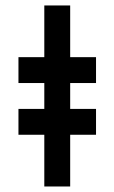

<svg xmlns="http://www.w3.org/2000/svg" viewBox="-20 -676 415 696"><path d="M140.6 -468.8V-656.2H234.4V-468.8H328.1V-375H234.4V-281.2H328.1V-187.5H234.4V0H140.6V-187.5H46.9V-281.2H140.6V-375H46.9V-468.8Z"/></svg>

Font: Lambda
Style: Regular
Weight: 400
Designer: GGBotNet
Version: 0.22